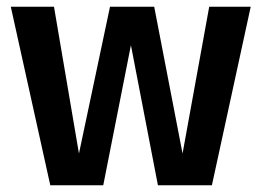

<svg xmlns="http://www.w3.org/2000/svg" viewBox="-20 -549 774 569"><path d="M600 -529 521 -94 437 -529H306L214 -94L140 -529H12L129 0H286L368 -415L448 0H608L723 -529Z"/></svg>

Font: Fira Sans Medium
Style: Regular
Weight: 500
Designer: Carrois Corporate & Edenspiekermann AG
Foundry: Carrois Corporate GbR & Edenspiekermann AG
Version: Version 4.203